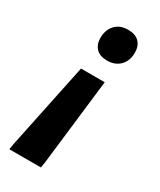

<svg xmlns="http://www.w3.org/2000/svg" viewBox="-171 -563 642 772"><g transform="rotate(30 150.0 -177.5)"><path d="M185.8 -505Q220 -505 237.5 -487.1Q255 -469.2 255 -438.3Q255 -400.8 232.9 -377.9Q210.8 -355 173.3 -355Q140 -355 122.5 -372.9Q105 -390.8 105 -420.8Q105 -458.3 126.7 -481.7Q148.3 -505 185.8 -505ZM209.2 -275 162.5 125 158.3 150H11.7L15.8 125L99.2 -275Z"/></g></svg>

Font: Familjen Grotesk
Style: Bold Italic
Weight: 700
Italic angle: -9.46201°
Designer: Anders Wikstroem, Jonas Baeckman, Matilda Gysing, Kristian Moeller
Foundry: Familjen STHLM AB
Version: Version 2.002; ttfautohint (v1.8.4.7-5d5b)